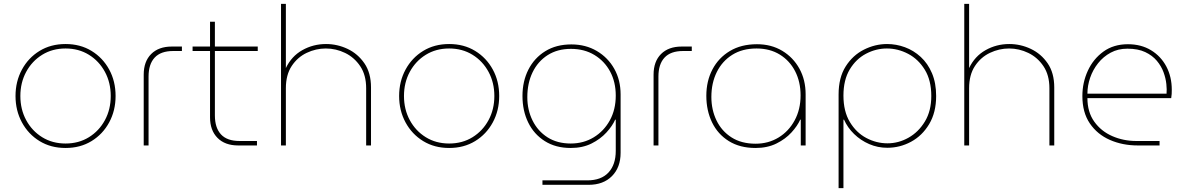

<svg xmlns="http://www.w3.org/2000/svg" viewBox="-20 -750 6122 990"><path d="M318 13Q242 13 184 -22.5Q126 -58 93 -119Q60 -180 60 -255Q60 -330 93 -391Q126 -452 184 -487.5Q242 -523 318 -523Q394 -523 452 -487.5Q510 -452 543 -391.5Q576 -331 576 -255Q576 -180 543 -119Q510 -58 452 -22.5Q394 13 318 13ZM318 -10Q386 -10 438.5 -42.5Q491 -75 521 -130.5Q551 -186 551 -255Q551 -324 521 -379.5Q491 -435 438.5 -467.5Q386 -500 318 -500Q250 -500 197.5 -467.5Q145 -435 115 -379.5Q85 -324 85 -255Q85 -186 115 -130.5Q145 -75 197.5 -42.5Q250 -10 318 -10Z M721 0V-365Q721 -433 759.5 -471.5Q798 -510 866 -510H918V-487H873Q809 -487 777.5 -453Q746 -419 746 -355V0Z M1208 0Q1140 0 1101.5 -39Q1063 -78 1063 -145V-638H1088V-155Q1088 -91 1119.5 -57Q1151 -23 1215 -23H1305V0ZM973 -487V-510H1309V-487Z M1429 0V-730H1454V-399Q1483 -460 1539 -491.5Q1595 -523 1661 -523Q1719 -523 1772 -498Q1825 -473 1859 -423.5Q1893 -374 1893 -299V0H1868V-295Q1868 -363 1837.5 -408.5Q1807 -454 1759.5 -477Q1712 -500 1660 -500Q1609 -500 1561.5 -477.5Q1514 -455 1484 -409.5Q1454 -364 1454 -295V0Z M2296 13Q2220 13 2162 -22.5Q2104 -58 2071 -119Q2038 -180 2038 -255Q2038 -330 2071 -391Q2104 -452 2162 -487.5Q2220 -523 2296 -523Q2372 -523 2430 -487.5Q2488 -452 2521 -391.5Q2554 -331 2554 -255Q2554 -180 2521 -119Q2488 -58 2430 -22.5Q2372 13 2296 13ZM2296 -10Q2364 -10 2416.5 -42.5Q2469 -75 2499 -130.5Q2529 -186 2529 -255Q2529 -324 2499 -379.5Q2469 -435 2416.5 -467.5Q2364 -500 2296 -500Q2228 -500 2175.5 -467.5Q2123 -435 2093 -379.5Q2063 -324 2063 -255Q2063 -186 2093 -130.5Q2123 -75 2175.5 -42.5Q2228 -10 2296 -10Z M2777 203V180H3008Q3080 180 3117.5 139.5Q3155 99 3155 28V-133H3152Q3138 -101 3107 -67Q3076 -33 3030 -10Q2984 13 2923 13Q2845 13 2789 -22.5Q2733 -58 2703.5 -118.5Q2674 -179 2674 -255Q2674 -331 2704.5 -391Q2735 -451 2791.5 -486Q2848 -521 2926 -521Q3000 -521 3057.5 -487Q3115 -453 3147.5 -395Q3180 -337 3180 -263V38Q3180 113 3135.5 158Q3091 203 3015 203ZM2923 -10Q2989 -10 3041.5 -42Q3094 -74 3124.5 -129.5Q3155 -185 3155 -257Q3155 -327 3126 -381Q3097 -435 3045 -466.5Q2993 -498 2924 -498Q2854 -498 2803.5 -465.5Q2753 -433 2726 -377Q2699 -321 2699 -249Q2699 -183 2726 -128.5Q2753 -74 2803 -42Q2853 -10 2923 -10Z M3350 0V-365Q3350 -433 3388.5 -471.5Q3427 -510 3495 -510H3547V-487H3502Q3438 -487 3406.5 -453Q3375 -419 3375 -355V0Z M3876 13Q3795 13 3738 -22.5Q3681 -58 3651.5 -119Q3622 -180 3622 -256Q3622 -332 3653.5 -392Q3685 -452 3743.5 -487Q3802 -522 3883 -522Q3957 -522 4013.5 -488Q4070 -454 4102 -396Q4134 -338 4134 -264V0H4109V-133H4106Q4092 -101 4061 -67Q4030 -33 3983.5 -10Q3937 13 3876 13ZM3876 -9Q3942 -9 3994.5 -41Q4047 -73 4077.5 -129.5Q4108 -186 4108 -258Q4108 -328 4080 -382.5Q4052 -437 4001 -468.5Q3950 -500 3881 -500Q3808 -500 3756 -467.5Q3704 -435 3676 -378.5Q3648 -322 3648 -250Q3648 -184 3674.5 -129Q3701 -74 3752 -41.5Q3803 -9 3876 -9Z M4554 -523Q4601 -523 4646 -506.5Q4691 -490 4727.5 -456.5Q4764 -423 4785.5 -372.5Q4807 -322 4807 -255Q4807 -170 4771 -110Q4735 -50 4677.5 -19Q4620 12 4555 12Q4506 12 4462 -7Q4418 -26 4384 -59Q4350 -92 4332 -133H4329V220H4304V-263Q4304 -350 4340.5 -407.5Q4377 -465 4434.5 -494Q4492 -523 4554 -523ZM4553 -500Q4497 -500 4445.5 -473Q4394 -446 4361.5 -392Q4329 -338 4329 -257Q4329 -176 4362 -121Q4395 -66 4447 -38.5Q4499 -11 4556 -11Q4613 -11 4664.5 -40Q4716 -69 4749 -123.5Q4782 -178 4782 -255Q4782 -336 4748.5 -390.5Q4715 -445 4662.5 -472.5Q4610 -500 4553 -500Z M4952 0V-730H4977V-399Q5006 -460 5062 -491.5Q5118 -523 5184 -523Q5242 -523 5295 -498Q5348 -473 5382 -423.5Q5416 -374 5416 -299V0H5391V-295Q5391 -363 5360.5 -408.5Q5330 -454 5282.5 -477Q5235 -500 5183 -500Q5132 -500 5084.5 -477.5Q5037 -455 5007 -409.5Q4977 -364 4977 -295V0Z M5847 0Q5768 0 5703 -28.5Q5638 -57 5599.5 -113.5Q5561 -170 5561 -255Q5561 -324 5589 -385Q5617 -446 5669.5 -484Q5722 -522 5796 -522Q5864 -522 5915 -491Q5966 -460 5994 -407Q6022 -354 6022 -287Q6022 -276 6021.5 -265.5Q6021 -255 6019 -244H5587Q5587 -172 5622.5 -122.5Q5658 -73 5715.5 -48Q5773 -23 5839 -23H5959V0ZM5587 -267H5995Q5997 -287 5994 -316.5Q5991 -346 5979.5 -377.5Q5968 -409 5945 -436.5Q5922 -464 5885 -481.5Q5848 -499 5793 -499Q5745 -499 5707 -478.5Q5669 -458 5642 -424Q5615 -390 5601 -349Q5587 -308 5587 -267Z"/></svg>

Font: MuseoModerno Thin Thin
Style: Regular
Weight: 250
Version: Version 1.003